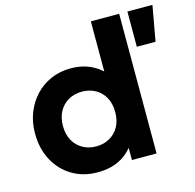

<svg xmlns="http://www.w3.org/2000/svg" viewBox="-107 -830 973 956"><g transform="rotate(-15 380.0 -352.5)"><path d="M281.5 15Q208.5 15 151.8 -18.8Q95 -52.5 62.2 -113Q29.5 -173.5 29.5 -252.5Q29.5 -309 48.2 -357.5Q67 -406 101 -442.5Q135 -479 181.5 -499.5Q228 -520 284 -520Q345.5 -520 393.2 -495.8Q441 -471.5 475.5 -425L442.5 -391.5V-720H588.5V0H461.5V-128L481.5 -95Q458 -46.5 407 -15.8Q356 15 281.5 15ZM308.5 -111.5Q347 -111.5 377.5 -128.8Q408 -146 425.5 -177.5Q443 -209 443 -252.5Q443 -296 425.8 -327.5Q408.5 -359 378 -376.2Q347.5 -393.5 308.5 -393.5Q269.5 -393.5 239 -376.2Q208.5 -359 191 -327.5Q173.5 -296 173.5 -252.5Q173.5 -209 191 -177.5Q208.5 -146 239 -128.8Q269.5 -111.5 308.5 -111.5ZM631 -538.5V-720H760L727.5 -538.5Z"/></g></svg>

Font: Geologica Cursive SemiBold
Style: Regular
Weight: 600
Designer: Sindre Bremnes, Frode Helland
Foundry: Monokrom Skriftforlag AS
Version: Version 1.010;gftools[0.9.28]